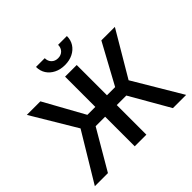

<svg xmlns="http://www.w3.org/2000/svg" viewBox="-211 -1174 1418 1418"><g transform="rotate(-45 498.0 -465.0)"><path d="M559.1 -727.5V0H437.5V-727.5ZM21 0 248 -376.5 38.1 -727.5H179.7L354.5 -411.6H644.5L816.4 -727.5H957.5L750.5 -377L974.6 0H836.4L658.7 -309.1H338.4L157.7 0ZM497.6 -788.1Q450.7 -788.1 414.1 -806.4Q377.4 -824.7 356.9 -856.4Q336.4 -888.2 336.4 -930.2H427.7Q427.7 -898.9 447.3 -879.4Q466.8 -859.9 497.6 -859.9Q528.8 -859.9 548.1 -879.4Q567.4 -898.9 567.4 -930.2H659.2Q659.2 -888.2 638.7 -856.4Q618.2 -824.7 581.8 -806.4Q545.4 -788.1 497.6 -788.1Z"/></g></svg>

Font: Inter Cardless Tabular Medium
Style: Regular
Weight: 500
Designer: Rasmus Andersson
Foundry: rsms
Version: Version 4.000;git-4fc901f